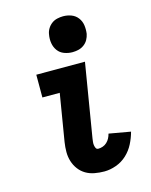

<svg xmlns="http://www.w3.org/2000/svg" viewBox="-117 -846 733 930"><g transform="rotate(-15 250.0 -381.0)"><path d="M290 8Q265 8 241 3.5Q217 -1 197.5 -12.5Q178 -24 164 -42.5Q150 -61 143 -83.5Q136 -106 136 -130.5Q136 -155 140 -180L179 -416H92V-530H336L275 -161Q275 -161 275 -161Q275 -161 275 -161Q274 -153 273 -145Q272 -137 273 -129Q274 -121 277.5 -113.5Q281 -106 290 -106Q301 -106 312.5 -110Q324 -114 333 -122.5Q342 -131 347.5 -141.5Q353 -152 356 -164L464 -145Q456 -115 441.5 -86.5Q427 -58 403.5 -36Q380 -14 349.5 -3Q319 8 290 8ZM290 -590Q269 -590 249 -597.5Q229 -605 217 -621.5Q205 -638 201.5 -659Q198 -680 202 -702Q204 -717 212 -730.5Q220 -744 232.5 -753.5Q245 -763 260.5 -766.5Q276 -770 290 -770Q312 -770 331.5 -762.5Q351 -755 363.5 -738.5Q376 -722 379 -701Q382 -680 379 -658Q376 -643 368.5 -629.5Q361 -616 348 -606.5Q335 -597 320 -593.5Q305 -590 290 -590Z"/></g></svg>

Font: Iosevka Slab Heavy
Style: Italic
Weight: 900
Italic angle: -9°
Monospace: yes
Designer: Belleve Invis
Foundry: Belleve Invis
Version: Version 11.1.0; ttfautohint (v1.8.3)